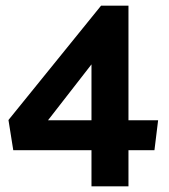

<svg xmlns="http://www.w3.org/2000/svg" viewBox="-20 -591 600 680"><path d="M540 -165H435V-571H338L10 -166L27 -59H304V69H435V-59H527ZM304 -363V-165H150Z"/></svg>

Font: Catamaran
Style: Bold
Weight: 700
Designer: Pria Ravichandran
Version: Version 2.000